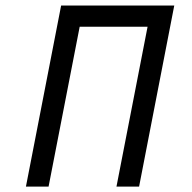

<svg xmlns="http://www.w3.org/2000/svg" viewBox="-20 -687 707 707"><path d="M205.1 -666.7H621.7L492.2 0H408.9L523.4 -588.5H273.4L158.9 0H75.5Z"/></svg>

Font: Monoid
Style: Italic
Weight: 400
Width: 4
Italic angle: -11°
Monospace: yes
Version: Version 0.61